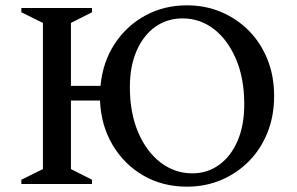

<svg xmlns="http://www.w3.org/2000/svg" viewBox="-20 -690 1113 720"><path d="M60 0V-16L141 -56V-604L60 -644V-660H325V-644L246 -604V-368H357Q365 -456 409 -524Q453 -592 523.5 -631Q594 -670 681 -670Q751 -670 810.5 -644.5Q870 -619 914.5 -573.5Q959 -528 983.5 -466Q1008 -404 1008 -330Q1008 -256 983.5 -194Q959 -132 914.5 -86.5Q870 -41 810.5 -15.5Q751 10 681 10Q590 10 518 -31.5Q446 -73 402.5 -146Q359 -219 355 -313H246V-56L325 -16V0ZM701 -40Q758 -40 802 -72Q846 -104 871 -162Q896 -220 896 -299Q896 -396 865 -468.5Q834 -541 782 -581Q730 -621 665 -621Q607 -621 562.5 -589.5Q518 -558 492.5 -500Q467 -442 467 -363Q467 -266 498.5 -193Q530 -120 583 -80Q636 -40 701 -40Z"/></svg>

Font: Spectral Medium
Style: Regular
Weight: 500
Designer: Jean-Baptiste Levee
Foundry: Production Type
Version: Version 2.001